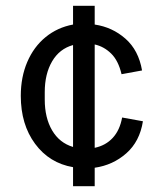

<svg xmlns="http://www.w3.org/2000/svg" viewBox="-20 -598 561 665"><path d="M233 47V-19Q151 -33 101.5 -100Q52 -167 52 -266Q52 -331 74.5 -383.5Q97 -436 138 -469.5Q179 -503 233 -513V-578H308V-513Q369 -504 414.5 -464Q460 -424 472 -354L401 -341Q390 -388 365 -412.5Q340 -437 308 -444V-86Q346 -94 370.5 -120.5Q395 -147 403 -191L475 -178Q464 -108 417.5 -67Q371 -26 308 -17V47ZM135 -253Q135 -190 160.5 -146.5Q186 -103 233 -89V-442Q186 -429 160.5 -385.5Q135 -342 135 -279Z"/></svg>

Font: Special Gothic
Style: Regular
Weight: 400
Designer: Alistair McCready
Foundry: Monolith
Version: Version 1.010; ttfautohint (v1.8.4.7-5d5b)